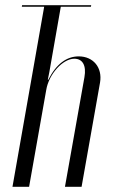

<svg xmlns="http://www.w3.org/2000/svg" viewBox="-20 -719 442 739"><path d="M331 -699H65L64 -693H150L28 0H92L158 -373C168 -434 222 -493 266 -493C298 -493 313 -467 305 -422L230 0H294L365 -401C375 -459 339 -502 283 -502C236 -502 196 -472 166 -412H164L170 -442L214 -693H330Z"/></svg>

Font: Moniqa Ita Display
Style: Italic
Weight: 400
Italic angle: -10°
Designer: Rajesh Rajput
Foundry: Rajesh Rajput
Version: Version 1.000